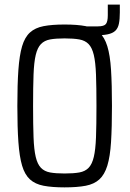

<svg xmlns="http://www.w3.org/2000/svg" viewBox="-20 -802 560 830"><path d="M341 -649V-688H403Q430 -688 438 -698.5Q446 -709 446 -736V-782H498V-748Q498 -719 494 -699.5Q490 -680 478.5 -669Q467 -658 445 -653.5Q423 -649 386 -649ZM259 8Q205 8 168.5 1Q132 -6 109.5 -26.5Q87 -47 75.5 -86Q64 -125 59.5 -188Q55 -251 55 -344Q55 -437 59.5 -500Q64 -563 75.5 -602Q87 -641 109.5 -661.5Q132 -682 168.5 -689Q205 -696 259 -696Q314 -696 350.5 -689Q387 -682 409.5 -661.5Q432 -641 444 -602Q456 -563 460 -500Q464 -437 464 -344Q464 -251 460 -188Q456 -125 444 -86Q432 -47 409.5 -26.5Q387 -6 350.5 1Q314 8 259 8ZM259 -52Q298 -52 323 -56.5Q348 -61 363 -76.5Q378 -92 385.5 -123.5Q393 -155 395 -208.5Q397 -262 397 -344Q397 -426 395 -479.5Q393 -533 385.5 -564.5Q378 -596 363 -611.5Q348 -627 323 -631.5Q298 -636 259 -636Q221 -636 196.5 -631.5Q172 -627 157 -611.5Q142 -596 134.5 -564.5Q127 -533 125 -479.5Q123 -426 123 -344Q123 -262 125 -208.5Q127 -155 134.5 -123.5Q142 -92 157 -76.5Q172 -61 196.5 -56.5Q221 -52 259 -52Z"/></svg>

Font: Saira Condensed
Style: Regular
Weight: 400
Width: 3
Designer: Hector Gatti with collaboration of the Omnibus-Type team
Foundry: Omnibus-Type
Version: Version 1.101